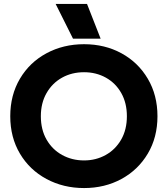

<svg xmlns="http://www.w3.org/2000/svg" viewBox="-20 -938 850 973"><path d="M262 -918H421L490 -742H350ZM32 -349Q32 -456 81 -539Q130 -622 215.5 -668Q301 -714 406 -714Q511 -714 595.5 -668Q680 -622 729 -539Q778 -456 778 -349Q778 -242 729 -159.5Q680 -77 595.5 -31Q511 15 406 15Q301 15 215.5 -31Q130 -77 81 -159.5Q32 -242 32 -349ZM623 -349Q623 -416 594.5 -466.5Q566 -517 516.5 -544.5Q467 -572 406 -572Q344 -572 294.5 -544.5Q245 -517 216 -466.5Q187 -416 187 -349Q187 -281 216 -230.5Q245 -180 295 -152.5Q345 -125 406 -125Q466 -125 515.5 -152.5Q565 -180 594 -230.5Q623 -281 623 -349Z"/></svg>

Font: Prompt SemiBold
Style: Regular
Weight: 600
Designer: Katatrad Team
Foundry: CadsonDemak
Version: Version 1.000